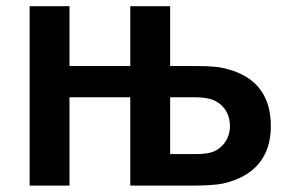

<svg xmlns="http://www.w3.org/2000/svg" viewBox="-20 -582 911 602"><path d="M679.2 -368.8C652.1 -375 608.3 -375 577.1 -375H513.5V-562.5H388.5V-375H197.9V-562.5H72.9V0H197.9V-277.1H388.5V0H578.1C609.4 0 655.2 -1 682.3 -7.3C775 -29.2 829.2 -87.5 829.2 -186.5C829.2 -291.7 774 -347.9 679.2 -368.8ZM641.7 -104.2C624 -99 604.2 -99 589.6 -99H513.5V-277.1H589.6C603.1 -277.1 621.9 -276 638.5 -271.9C672.9 -262.5 701 -232.3 701 -186.5C701 -143.8 672.9 -112.5 641.7 -104.2Z"/></svg>

Font: Manrope3 Bold
Style: Regular
Weight: 700
Designer: Mikhail Sharanda
Foundry: Mikhail Sharanda
Version: Version 3.000;PS 003.000;hotconv 1.0.88;makeotf.lib2.5.64775